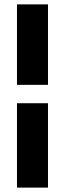

<svg xmlns="http://www.w3.org/2000/svg" viewBox="-20 -731 296 883"><path d="M200.7 -710.9V-340.8H58.1V-710.9ZM200.7 131.8H58.1V-256.3H200.7Z"/></svg>

Font: Vazirmatn UI FD Black
Style: Regular
Weight: 900
Designer: Saber Rastikerdar
Foundry: Saber Rastikerdar
Version: Version 33.003